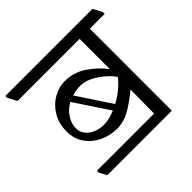

<svg xmlns="http://www.w3.org/2000/svg" viewBox="-201 -815 1025 1025"><g transform="rotate(-45 311.5 -303.0)"><path d="M654 -593V-580H542V39H55L32 -4V-17H464L466 -193L463 -195Q408 -149 362.5 -124Q317 -99 268 -99Q218 -99 171.5 -120Q125 -141 95.5 -182Q66 -223 66 -279Q66 -340 93.5 -385Q121 -430 163.5 -453.5Q206 -477 249 -477Q318 -477 374 -438Q430 -399 463 -354H465V-580H-4L-31 -631V-645H627ZM227 -391 353 -200Q386 -217 415.5 -241.5Q445 -266 465 -291V-293Q439 -332 387.5 -366.5Q336 -401 290 -401Q259 -401 227 -391ZM113 -257Q113 -217 147.5 -190.5Q182 -164 234 -164Q272 -164 320 -184L192 -377Q155 -357 134 -324Q113 -291 113 -257Z"/></g></svg>

Font: Martel
Style: Regular
Weight: 400
Designer: Dan Reynolds
Foundry: Dan Reynolds
Version: Version 1.001; ttfautohint (v1.1) -l 5 -r 5 -G 72 -x 0 -D la